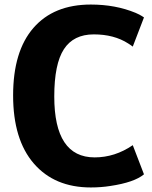

<svg xmlns="http://www.w3.org/2000/svg" viewBox="-20 -802 661 836"><path d="M216.3 -381.8Q216.3 -116.7 392.1 -116.7Q480.5 -116.7 558.1 -169.9L606.9 -43Q564.9 -7.8 460 7.8Q419.4 14.2 375.5 14.2Q217.3 14.2 127.2 -90.1Q37.1 -194.3 37.1 -386.5Q37.1 -578.6 125.5 -680.4Q213.9 -782.2 375.5 -782.2Q482.9 -782.2 570.3 -746.1Q589.4 -737.8 598.1 -731.9L606.9 -726.1L558.1 -599.1L549.3 -605.5L538.1 -612.8Q476.6 -652.3 388.4 -652.3Q300.3 -652.3 258.3 -587.9Q216.3 -523.4 216.3 -381.8Z"/></svg>

Font: Nobile-bold
Style: Bold
Weight: 700
Version: Version 1.000;PS 001.000;hotconv 1.0.38